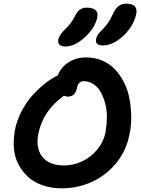

<svg xmlns="http://www.w3.org/2000/svg" viewBox="-20 -1027 775 1057"><path d="M547.9 -776.9Q524.4 -776.9 515.1 -786.1Q505.9 -795.4 508.8 -811Q511.7 -826.2 520.8 -838.9Q529.8 -851.6 547.9 -868.2Q561 -881.8 571.5 -896.7Q582 -911.6 587.9 -922.9Q593.8 -934.1 605 -957Q628.4 -1006.8 674.8 -1006.8Q741.2 -1006.8 730 -950.2Q721.2 -906.2 691.2 -865.7Q661.1 -825.2 622.1 -801Q583 -776.9 547.9 -776.9ZM340.8 -771Q318.4 -771 307.9 -781Q297.4 -791 300.8 -809.1Q306.2 -835 338.9 -866.2Q358.9 -886.2 369.9 -900.9Q380.9 -915.5 392.1 -937Q404.3 -963.4 419.9 -974.1Q435.5 -984.9 457 -984.9Q490.7 -984.9 506.1 -971.2Q521.5 -957.5 515.1 -929.2Q502.4 -872.6 447 -821.8Q391.6 -771 340.8 -771ZM319.8 9.8Q262.7 9.8 215.1 -6.8Q167.5 -23.4 135.3 -52.5Q103 -81.5 81.8 -121.8Q60.5 -162.1 56.6 -209.7Q52.7 -257.3 62 -310.1Q73.2 -366.7 100.8 -418.5Q128.4 -470.2 163.6 -507.6Q198.7 -544.9 232.4 -570.8Q266.1 -596.7 298.8 -612.8Q314 -654.8 355.7 -682.9Q397.5 -710.9 455.1 -710.9Q502 -710.9 542.2 -693.8Q582.5 -676.8 611.1 -647Q639.6 -617.2 661.1 -576.4Q682.6 -535.6 691.9 -488.3Q701.2 -440.9 702.4 -388.4Q703.6 -335.9 691.9 -283.2Q674.8 -196.8 619.9 -129.4Q564.9 -62 486.6 -26.1Q408.2 9.8 319.8 9.8ZM190.9 -290Q175.8 -211.4 212.9 -163.8Q250 -116.2 333 -116.2Q384.3 -116.2 432.1 -138.7Q480 -161.1 515.1 -203.6Q550.3 -246.1 561 -299.8Q567.9 -340.8 568.4 -380.6Q568.8 -420.4 559.3 -456.5Q549.8 -492.7 534.4 -520.3Q519 -547.9 494.4 -564Q469.7 -580.1 439.9 -580.1Q410.6 -580.1 402.8 -539.1Q398.4 -518.1 385.5 -506.6Q372.6 -495.1 355 -495.1Q343.3 -495.1 332 -500Q216.8 -418.5 190.9 -290Z"/></svg>

Font: Shantell Sans Normal
Style: Italic
Weight: 600
Italic angle: -11.31°
Designer: Stephen Nixon, Anya Danilova, Shantell Martin
Foundry: Arrow Type
Version: Version 1.006;[559af2be0]